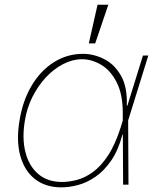

<svg xmlns="http://www.w3.org/2000/svg" viewBox="-20 -780 669 811"><path d="M237.2 11.4Q170.5 10.7 126.4 -24.7Q82.4 -60 65.3 -123.4Q48.3 -186.8 62.5 -271.3Q76 -355.1 113.8 -418.5Q151.6 -481.9 207.6 -517.2Q263.5 -552.6 331 -552.6Q375.7 -552.6 419.4 -530.7Q463.1 -508.9 490.8 -460.8Q518.5 -412.6 515.6 -333.8H518.1L583.8 -545.5H606.5L521.3 -271.3L522.7 0H500L498.9 -211.6H497.2Q479.8 -145.6 449.9 -102.1Q420.1 -58.6 383.7 -33.6Q347.3 -8.5 309.3 1.6Q271.3 11.7 237.2 11.4ZM498.6 -271V-302.6Q498.6 -382.1 472.8 -432.4Q447.1 -482.6 407.5 -506.2Q367.9 -529.8 326.7 -529.8Q286.2 -529.8 246.8 -509.4Q207.4 -489 174 -453.3Q140.6 -417.6 117.2 -370.9Q93.8 -324.2 85.2 -271.3Q72.4 -196 87.4 -137.3Q102.3 -78.5 141.7 -44.9Q181.1 -11.4 241.5 -11.4Q271.3 -11.4 304.9 -20.1Q338.4 -28.8 372.2 -53.1Q405.9 -77.4 436.3 -123.2Q466.6 -169 490.1 -242.9ZM355.1 -596.6 392 -759.9H437.5L382.1 -596.6Z"/></svg>

Font: Inter UI Thin
Style: Italic
Weight: 100
Italic angle: -9.39999°
Designer: Rasmus Andersson
Foundry: rsms
Version: 3.2;8d6f07862